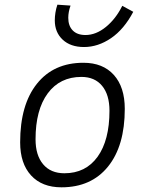

<svg xmlns="http://www.w3.org/2000/svg" viewBox="-20 -798 626 828"><path d="M245.1 9.8Q161.1 9.8 114 -41.5Q66.9 -92.8 66.9 -184.1Q66.9 -346.2 139.2 -436.8Q211.4 -527.3 339.8 -527.3Q423.8 -527.3 470.9 -474.9Q518.1 -422.4 518.1 -328.6Q518.1 -168.9 445.8 -79.6Q373.5 9.8 245.1 9.8ZM257.8 -50.8Q349.6 -50.8 400.9 -122.1Q452.1 -193.4 452.1 -320.3Q452.1 -389.2 420.4 -427.7Q388.7 -466.3 331.1 -466.3Q238.3 -466.3 185.8 -395.3Q133.3 -324.2 133.3 -197.3Q133.3 -128.4 166 -89.6Q198.7 -50.8 257.8 -50.8ZM342.3 -595.2Q284.2 -595.2 250.2 -627Q216.3 -658.7 216.3 -710.4Q216.3 -726.1 219 -743.4Q221.7 -760.7 227.5 -777.8L284.2 -773.9Q274.4 -746.1 274.4 -721.2Q274.4 -686.5 293.7 -666.7Q313 -647 348.6 -647Q394 -647 436.8 -681.9Q479.5 -716.8 507.3 -772.9L554.7 -747.1Q515.1 -671.9 459 -633.5Q402.8 -595.2 342.3 -595.2Z"/></svg>

Font: Cascadia Code PL Light
Style: Italic
Weight: 300
Italic angle: -10°
Monospace: yes
Designer: Aaron Bell
Foundry: Saja Typeworks
Version: Version 2404.023; ttfautohint (v1.8.4)